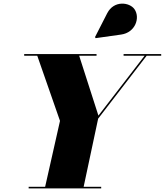

<svg xmlns="http://www.w3.org/2000/svg" viewBox="-20 -1052 920 1072"><path d="M656 -859C735.5 -870 764 -952.5 731 -1000.5C704 -1039.5 616.5 -1052 578.5 -978L510.5 -845L514 -839ZM140 -9V0H545V-9H447L528 -389.5L799 -741H880V-750H670V-741H787.5L529.5 -406.5L422 -741H519V-750H115V-741H188L315 -377L232 -9Z"/></svg>

Font: Bodoni* 24pt Fatface
Style: Italic
Weight: 900
Italic angle: -13°
Version: Version 2.3